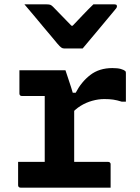

<svg xmlns="http://www.w3.org/2000/svg" viewBox="-20 -860 640 880"><path d="M359 -638Q338 -638 316.5 -638Q295 -638 273 -638Q267 -638 261 -642Q255 -646 243 -660Q236 -669 218.5 -689.5Q201 -710 178.5 -737Q156 -764 133.5 -791Q111 -818 92 -840Q118 -840 143.5 -840Q169 -840 194 -840Q205 -840 210.5 -838Q216 -836 223 -829Q234 -818 259.5 -791.5Q285 -765 328 -721L278 -742H341L292 -720Q333 -763 359.5 -791Q386 -819 408 -840H505Q509 -840 511.5 -839Q514 -838 515 -836Q516 -834 516 -831Q516 -827 513 -822.5Q510 -818 497 -803Q486 -790 467 -767Q448 -744 427 -719Q406 -694 387.5 -672Q369 -650 359 -638ZM185 -66V-134Q185 -151 185 -167.5Q185 -184 185 -201.5Q185 -219 185 -235Q185 -266 185 -297Q185 -328 185 -359Q185 -390 185 -420H166Q145 -420 122.5 -420Q100 -420 80 -420Q75 -420 72 -423Q69 -426 69 -431Q69 -458 69 -484.5Q69 -511 69 -538Q80 -538 95 -538Q110 -538 126.5 -538Q143 -538 161 -538Q179 -538 199 -538Q219 -538 239.5 -538Q260 -538 280 -538Q280 -538 284 -526Q288 -514 294 -496Q300 -478 306 -459.5Q312 -441 316 -426.5Q320 -412 320 -409Q320 -367 320 -324.5Q320 -282 320 -239Q320 -196 320 -152Q320 -108 320 -64ZM291 -435H327Q353 -485 394 -516.5Q435 -548 495 -548Q519 -548 533.5 -544Q548 -540 554 -534Q556 -533 556.5 -530.5Q557 -528 557 -524Q557 -491 557 -459Q557 -427 557 -394H538Q516 -401 498.5 -403.5Q481 -406 458 -406Q431 -406 402.5 -398Q374 -390 349 -374.5Q324 -359 303 -334ZM63 -118H475Q480 -118 482 -116.5Q484 -115 485.5 -113Q487 -111 487 -107Q487 -88 487 -71Q487 -54 487 -36.5Q487 -19 487 0H74Q69 0 66 -3Q63 -6 63 -11Q63 -30 63 -47.5Q63 -65 63 -82Q63 -99 63 -118Z"/></svg>

Font: RecMonoLinear Nerd Font Mono
Style: Bold
Weight: 700
Monospace: yes
Version: Version 1.085; ttfautohint (v1.8.4.7-5d5b);Nerd Fonts 3.2.1